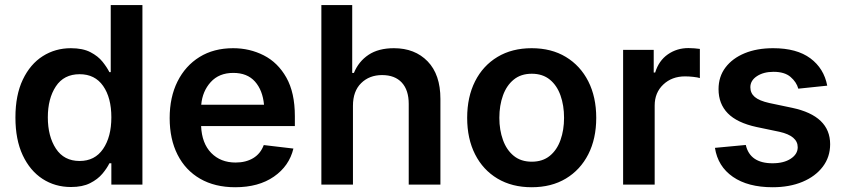

<svg xmlns="http://www.w3.org/2000/svg" viewBox="-20 -748 3424 778"><path d="M267.6 9.8Q203.1 9.8 152.3 -23.2Q101.6 -56.2 72 -119.1Q42.5 -182.1 42.5 -272Q42.5 -362.8 72.5 -425.5Q102.5 -488.3 153.3 -520.5Q204.1 -552.7 267.1 -552.7Q315.4 -552.7 346.4 -536.6Q377.4 -520.5 395.5 -497.8Q413.6 -475.1 423.3 -455.6H428.7V-727.5H557.1V0H431.2V-86.4H423.3Q413.6 -66.4 394.8 -43.9Q376 -21.5 345.2 -5.9Q314.5 9.8 267.6 9.8ZM302.7 -95.7Q364.3 -95.7 397.7 -144.5Q431.2 -193.4 431.2 -272.5Q431.2 -352.1 397.9 -399.7Q364.7 -447.3 302.7 -447.3Q238.8 -447.3 206.3 -397.9Q173.8 -348.6 173.8 -272.5Q173.8 -195.8 206.5 -145.8Q239.3 -95.7 302.7 -95.7Z M933.1 10.7Q850.6 10.7 791 -23.7Q731.4 -58.1 699.5 -121.1Q667.5 -184.1 667.5 -269.5Q667.5 -354 699.2 -417.7Q731 -481.4 788.6 -517.1Q846.2 -552.7 924.8 -552.7Q991.7 -552.7 1048.8 -523.7Q1106 -494.6 1140.4 -433.6Q1174.8 -372.6 1174.8 -277.3V-237.3H794.9Q797.9 -167 835.9 -128.2Q874 -89.4 934.6 -89.4Q976.1 -89.4 1005.9 -107.2Q1035.6 -125 1048.8 -160.2L1168.9 -146Q1151.9 -75.2 1089.8 -32.2Q1027.8 10.7 933.1 10.7ZM795.4 -323.7H1049.8Q1044.4 -382.3 1013.2 -417.5Q981.9 -452.6 925.3 -452.6Q867.7 -452.6 834 -415.5Q800.3 -378.4 795.4 -323.7Z M1410.2 -319.3V0H1282.2V-727.5H1407.2V-452.6H1414.1Q1433.1 -499 1473.4 -525.9Q1513.7 -552.7 1576.2 -552.7Q1661.1 -552.7 1712.9 -499.3Q1764.6 -445.8 1764.6 -347.2V0H1636.2V-327.1Q1636.2 -382.8 1608.2 -413.3Q1580.1 -443.8 1528.3 -443.8Q1476.6 -443.8 1443.4 -411.1Q1410.2 -378.4 1410.2 -319.3Z M2134.3 10.7Q2054.7 10.7 1995.8 -24.4Q1937 -59.6 1905 -122.8Q1873 -186 1873 -270.5Q1873 -355 1905 -418.5Q1937 -481.9 1995.8 -517.3Q2054.7 -552.7 2134.3 -552.7Q2214.4 -552.7 2272.9 -517.3Q2331.5 -481.9 2363.8 -418.5Q2396 -355 2396 -270.5Q2396 -186 2363.8 -122.8Q2331.5 -59.6 2272.9 -24.4Q2214.4 10.7 2134.3 10.7ZM2134.8 -92.8Q2178.7 -92.8 2207.8 -116.5Q2236.8 -140.1 2251.2 -180.7Q2265.6 -221.2 2265.6 -270.5Q2265.6 -320.8 2251.2 -361.3Q2236.8 -401.9 2207.8 -425.5Q2178.7 -449.2 2134.8 -449.2Q2090.8 -449.2 2061.8 -425.5Q2032.7 -401.9 2018.1 -361.3Q2003.4 -320.8 2003.4 -270.5Q2003.4 -221.2 2018.1 -180.7Q2032.7 -140.1 2061.8 -116.5Q2090.8 -92.8 2134.8 -92.8Z M2504.9 0V-545.9H2628.9V-454.1H2634.8Q2649.4 -502 2686 -527.6Q2722.7 -553.2 2769.5 -553.2Q2780.3 -553.2 2793.5 -552.2Q2806.6 -551.3 2815.9 -549.8V-431.6Q2807.1 -434.6 2789.6 -436.5Q2772 -438.5 2755.9 -438.5Q2702.6 -438.5 2667.7 -405.5Q2632.8 -372.6 2632.8 -320.3V0Z M3332 -400.9 3214.8 -388.7Q3207.5 -415.5 3183.3 -436.3Q3159.2 -457 3114.3 -457Q3074.2 -457 3047.4 -439.5Q3020.5 -421.9 3020.5 -394.5Q3020.5 -370.6 3038.3 -355.2Q3056.2 -339.8 3097.2 -330.6L3190.4 -311Q3343.8 -278.3 3343.8 -163.6Q3343.8 -111.8 3314 -72.5Q3284.2 -33.2 3231.7 -11.2Q3179.2 10.7 3110.8 10.7Q3010.7 10.7 2949.7 -31.5Q2888.7 -73.7 2877 -148.9L3002 -160.6Q3019 -86.4 3110.4 -86.4Q3156.2 -86.4 3184.3 -105Q3212.4 -123.5 3212.4 -151.4Q3212.4 -197.3 3138.7 -213.9L3045.4 -233.4Q2966.8 -250.5 2929.2 -288.8Q2891.6 -327.1 2891.6 -386.7Q2891.6 -437.5 2919.7 -474.6Q2947.8 -511.7 2997.3 -532.2Q3046.9 -552.7 3112.8 -552.7Q3208.5 -552.7 3263.7 -511.7Q3318.8 -470.7 3332 -400.9Z"/></svg>

Font: Inter Semi Bold
Style: Regular
Weight: 600
Designer: Rasmus Andersson
Foundry: rsms
Version: Version 4.000;git-e0f93cc